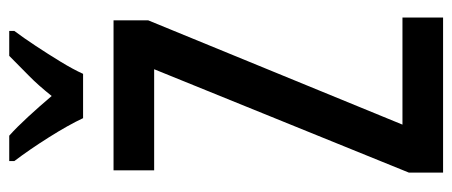

<svg xmlns="http://www.w3.org/2000/svg" viewBox="-302 -678 980 416"><g transform="rotate(-90 188.0 -470.0)"><path d="M358 0H22V-74L246 -626H27V-714H352V-639L126 -88H358ZM140 -780Q125 -812 98.5 -854Q72 -896 47 -929V-940H102Q120 -924 143 -899Q166 -874 188 -848Q212 -878 231.5 -897Q251 -916 275 -940H329V-929Q314 -909 296.5 -882.5Q279 -856 262.5 -829Q246 -802 236 -780Z"/></g></svg>

Font: Noto Sans Telugu ExtraCondensed Medium
Style: Regular
Weight: 500
Width: 2
Designer: Jelle Bosma - Monotype Design Team
Foundry: Monotype Imaging Inc.
Version: Version 2.005; ttfautohint (v1.8.4.7-5d5b)